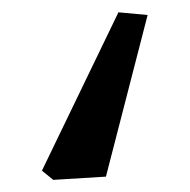

<svg xmlns="http://www.w3.org/2000/svg" viewBox="-20 -71 311 315"><path d="M174.3 -50.8 222.2 -46.4 153.8 218.8 67.4 224.1 48.8 209Z"/></svg>

Font: Almanac
Style: Regular
Weight: 400
Designer: Eden's Almanac
Version: Version 3.501;March 28, 2021;FontCreator 13.0.0.2683 64-bit